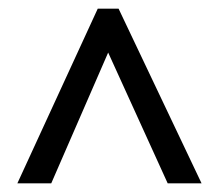

<svg xmlns="http://www.w3.org/2000/svg" viewBox="-20 -735 504 442"><path d="M20 -313 205 -715H253L444 -313H366L229 -614L98 -313Z"/></svg>

Font: Noto Sans Display Condensed
Style: Regular
Weight: 400
Width: 3
Designer: Monotype Design Team
Foundry: Monotype Imaging Inc.
Version: Version 2.003